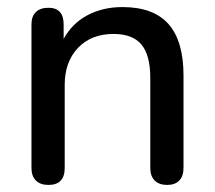

<svg xmlns="http://www.w3.org/2000/svg" viewBox="-20 -516 609 543"><path d="M69 -41V-447Q69 -470 81.5 -482Q94 -494 117 -494Q160 -494 160 -447V-406Q184 -450 227.5 -473Q271 -496 326 -496Q414 -496 456.5 -448Q499 -400 499 -302V-41Q499 -18 487 -5.5Q475 7 453 7Q430 7 417.5 -5.5Q405 -18 405 -41V-296Q405 -360 380 -390Q355 -420 301 -420Q238 -420 200.5 -380.5Q163 -341 163 -276V-41Q163 7 117 7Q94 7 81.5 -5.5Q69 -18 69 -41Z"/></svg>

Font: SN Pro
Style: Regular
Weight: 400
Designer: Tobias Whetton
Foundry: Supernotes
Version: Version 1.003